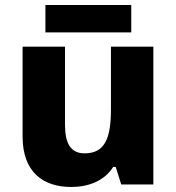

<svg xmlns="http://www.w3.org/2000/svg" viewBox="-20 -801 703 765"><path d="M503 -781H161V-672H503ZM591 -615H422V-365C422 -252 399 -190 317 -190C262 -190 239 -229 239 -304V-615H70V-257C70 -116 151 -56 264 -56C332 -56 396 -80 431 -136H441L463 -66H591Z"/></svg>

Font: Noto Sans Malayalam UI ExtraBold
Style: Regular
Weight: 800
Designer: Jelle Bosma - Monotype Design Team
Foundry: Monotype Imaging Inc.
Version: Version 2.104